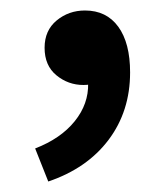

<svg xmlns="http://www.w3.org/2000/svg" viewBox="-20 -164 315 366"><path d="M72 182 47 119Q96 100 122.5 67Q149 34 148 -5L143 -92L187 -20Q177 -11 165 -6.5Q153 -2 139 -2Q110 -2 87.5 -20.5Q65 -39 65 -73Q65 -106 88 -125Q111 -144 142 -144Q183 -144 205.5 -113Q228 -82 228 -26Q228 48 187 102.5Q146 157 72 182Z"/></svg>

Font: Source Sans 3 SemiBold
Style: Regular
Weight: 600
Designer: Paul D. Hunt
Foundry: Adobe
Version: Version 3.046;hotconv 1.0.118;makeotfexe 2.5.65603